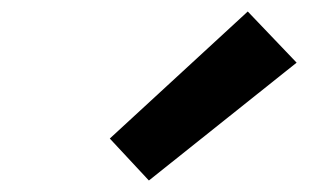

<svg xmlns="http://www.w3.org/2000/svg" viewBox="-20 -828 540 334"><path d="M239 -514 171 -587 411 -808 496 -719Z"/></svg>

Font: Iosevka SS08
Style: Bold Italic
Weight: 700
Italic angle: -10°
Monospace: yes
Designer: Belleve Invis
Foundry: Belleve Invis
Version: 2.1.0; ttfautohint (v1.8.2)